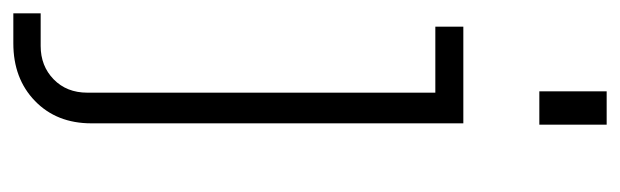

<svg xmlns="http://www.w3.org/2000/svg" viewBox="-342 -389 930 288"><g transform="rotate(90 123.0 -245.0)"><path d="M-1 200V159H48Q78 159 98 139.5Q118 120 118 89V-454L138 -433H19V-475H164V83Q164 135 130.5 167.5Q97 200 44 200ZM116 -589V-690H166V-589Z"/></g></svg>

Font: SUSE Thin ExtraLight
Style: Regular
Weight: 250
Version: Version 1.000